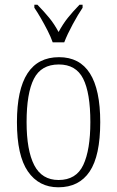

<svg xmlns="http://www.w3.org/2000/svg" viewBox="-20 -786 497 816"><path d="M228 10Q145 10 98.5 -57.5Q52 -125 52 -267Q52 -543 231 -543Q406 -543 406 -267Q406 -124 361 -57Q316 10 228 10ZM229 -21Q304 -21 334 -85Q364 -149 364 -267Q364 -391 333.5 -451.5Q303 -512 230 -512Q155 -512 124 -451Q93 -390 93 -267Q93 -147 125.5 -84Q158 -21 229 -21ZM204 -606Q196 -629 182.5 -655.5Q169 -682 154 -708Q139 -734 126 -753V-766H139Q168 -736 189 -710.5Q210 -685 229 -650Q248 -685 268.5 -710.5Q289 -736 318 -766H331V-753Q312 -725 289 -682.5Q266 -640 253 -606Z"/></svg>

Font: Noto Serif Condensed ExtraLight
Style: Regular
Weight: 200
Width: 3
Designer: Monotype Design Team
Foundry: Monotype Imaging Inc.
Version: Version 2.013; ttfautohint (v1.8.4.7-5d5b)